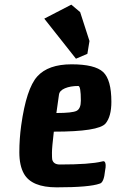

<svg xmlns="http://www.w3.org/2000/svg" viewBox="-20 -788 498 824"><path d="M355 -557 306 -536 170 -708 286 -768 324 -736 364 -612ZM223 16Q116 16 83 -42Q63 -77 63 -134.5Q63 -192 71 -250Q93 -408 140 -460Q187 -512 287 -512Q387 -512 422.5 -479Q458 -446 458 -351Q458 -288 433 -258Q403 -223 211 -223Q203 -155 203 -132.5Q203 -110 204 -104Q209 -82 237 -82Q366 -82 418 -95Q419 -95 422.5 -96Q426 -97 429 -94Q437 -85 431 -56Q426 -4 408 0Q364 16 223 16ZM327 -356Q327 -419 316 -419Q282 -419 258.5 -409Q235 -399 233 -381L222 -303Q291 -303 309 -312.5Q327 -322 327 -356Z"/></svg>

Font: Chau Philomene One
Style: Italic
Weight: 400
Designer: Vicente Lamonaca
Foundry: TipoType
Version: Version 1.002